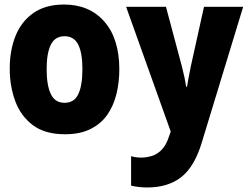

<svg xmlns="http://www.w3.org/2000/svg" viewBox="-20 -583 1100 848"><path d="M267 10Q179 10 125.5 -30Q72 -70 47.5 -136Q23 -202 23 -280Q23 -360 48.5 -424Q74 -488 127.5 -525.5Q181 -563 263 -563Q375 -563 441 -487.5Q507 -412 507 -276Q507 -220 494.5 -168.5Q482 -117 454.5 -77Q427 -37 380.5 -13.5Q334 10 267 10ZM265 -129Q308 -129 326 -167.5Q344 -206 344 -278Q344 -349 325.5 -386Q307 -423 265 -423Q223 -423 204.5 -385.5Q186 -348 186 -278Q186 -206 204.5 -167.5Q223 -129 265 -129ZM630 245Q594 245 559 237V107Q581 113 604 113Q626 113 650 106Q674 99 694.5 78Q715 57 728 15L734 -2L537 -553H713L783 -291Q790 -264 794.5 -242.5Q799 -221 802 -200H806Q809 -219 813.5 -242.5Q818 -266 823 -291L881 -553H1054L872 44Q840 152 781.5 198.5Q723 245 630 245Z"/></svg>

Font: Noto Sans Mono Condensed Black
Style: Regular
Weight: 900
Width: 3
Designer: Monotype Design Team
Foundry: Monotype Imaging Inc.
Version: Version 2.014